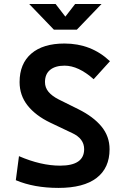

<svg xmlns="http://www.w3.org/2000/svg" viewBox="-20 -918 626 948"><path d="M269 9.8Q147.9 9.8 58.1 -28.3L73.7 -147Q182.1 -100.1 276.9 -100.1Q395.5 -100.1 395.5 -181.6Q395.5 -233.9 335.9 -261.2L228 -312.5Q155.8 -347.2 116.2 -397.2Q76.7 -447.3 76.7 -512.7Q76.7 -603.5 134.5 -653.3Q192.4 -703.1 298.3 -703.1Q430.7 -703.1 522.9 -615.7L442.4 -526.9Q367.2 -593.8 298.8 -593.8Q252.9 -593.8 227.5 -573Q202.1 -552.2 202.1 -512.7Q202.1 -485.4 219.5 -464.6Q236.8 -443.8 269.5 -427.2L366.7 -378.9Q441.4 -341.8 481.2 -293.2Q521 -244.6 521 -181.2Q521 -88.4 456.8 -39.3Q392.6 9.8 269 9.8ZM246.1 -771.5 124 -898.4H254.4L302.7 -835.9L351.1 -898.4H481.4L359.4 -771.5Z"/></svg>

Font: CaskaydiaCove NF SemiBold
Style: Regular
Weight: 600
Designer: Aaron Bell
Foundry: Saja Typeworks
Version: Version 2111.001; VTT 6.35;Nerd Fonts 3.2.1